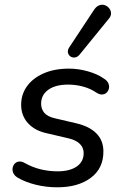

<svg xmlns="http://www.w3.org/2000/svg" viewBox="-20 -788 523 817"><path d="M224 9Q176 9 132 -2Q88 -13 57 -31Q43 -39 37.5 -50Q32 -61 33.5 -72Q35 -83 42 -91Q49 -99 60.5 -100.5Q72 -102 86 -94Q118 -76 153 -67.5Q188 -59 225 -59Q277 -59 306.5 -79.5Q336 -100 336 -136Q336 -160 319.5 -176Q303 -192 273 -199L179 -221Q128 -232 99 -264Q70 -296 70 -342Q70 -386 94.5 -420.5Q119 -455 165 -475.5Q211 -496 274 -496Q313 -496 354 -484.5Q395 -473 423 -453Q436 -445 441 -433.5Q446 -422 443.5 -411.5Q441 -401 434 -394Q427 -387 415.5 -386Q404 -385 390 -394Q365 -411 334 -419.5Q303 -428 270 -428Q216 -428 185.5 -406Q155 -384 155 -347Q155 -324 168.5 -308Q182 -292 212 -285L306 -263Q361 -250 390.5 -220Q420 -190 420 -143Q420 -71 366 -31Q312 9 224 9ZM319 -556Q310 -545 299 -543.5Q288 -542 279.5 -548Q271 -554 269 -564.5Q267 -575 275 -587L380 -746Q390 -761 402.5 -765.5Q415 -770 426 -766Q437 -762 444.5 -753Q452 -744 452.5 -731.5Q453 -719 442 -707Z"/></svg>

Font: Nunito Medium
Style: Italic
Weight: 500
Designer: Vernon Adams
Foundry: Vernon Adams
Version: Version 3.601